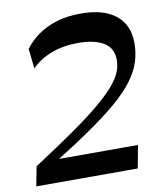

<svg xmlns="http://www.w3.org/2000/svg" viewBox="-83 -808 735 875"><g transform="rotate(-10 284.5 -370.5)"><path d="M13.9 0 31.3 -90.1Q141.8 -161.9 219.5 -216.2Q297.2 -270.6 347.2 -312.7Q397.1 -354.7 425 -387.6Q452.9 -420.4 464.2 -448.2Q475.4 -476 475.4 -503.1Q475.4 -559.3 432.7 -585Q389.9 -610.7 313.4 -610.7Q246.2 -610.7 190.8 -589.8Q135.4 -568.9 98.6 -530.8L88.6 -622.8Q114.6 -657.9 151.5 -684.1Q188.3 -710.3 237.7 -725.4Q287.1 -740.5 350.2 -740.5Q455.6 -740.5 511.8 -695Q568 -649.5 568 -566Q568 -520.9 554.7 -479.2Q541.4 -437.6 509.4 -394.5Q477.3 -351.5 420.8 -303.2Q364.2 -255 278.4 -196.7Q192.7 -138.3 71.8 -64.5L90.1 -105.3H503.3L483.3 0Z"/></g></svg>

Font: Savate ExtraLight
Style: Italic
Weight: 200
Italic angle: -11°
Designer: Max Esnée
Foundry: Plomb Type
Version: Version 2.000